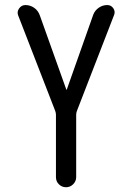

<svg xmlns="http://www.w3.org/2000/svg" viewBox="-20 -540 540 779"><path d="M204.1 -89.8 53.7 -477.5Q47.9 -492.2 57.6 -505.9Q67.4 -519.5 83 -519.5Q102.5 -519.5 118.7 -508.3Q134.8 -497.1 141.6 -477.5L249 -176.8Q249 -175.8 250 -175.8Q251 -175.8 251 -176.8L358.4 -480.5Q365.2 -498 380.9 -508.8Q396.5 -519.5 415 -519.5Q430.7 -519.5 439.5 -506.8Q448.2 -494.1 443.4 -480.5L292 -89.8Q289.1 -82 289.1 -74.2V178.7Q289.1 195.3 276.9 207.5Q264.6 219.7 248 219.7Q231.4 219.7 219.2 208Q207 196.3 207 178.7V-74.2Q207 -82 204.1 -89.8Z"/></svg>

Font: Rounded Mgen+ 2m regular
Style: Regular
Weight: 400
Designer: [Source Han Sans]
Ryoko NISHIZUKA  (kana & ideographs); Paul D. Hunt (Latin, Greek & Cyrillic); Wenlong ZHANG  (bopomofo
Version: Version 1.059.20150602